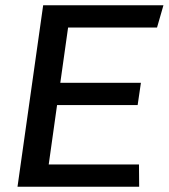

<svg xmlns="http://www.w3.org/2000/svg" viewBox="-20 -706 638 726"><path d="M46.2 0 143.2 -686H598L573.8 -602H237.5L208 -392.8H512.8L500.5 -308.8H195.8L164.2 -84H505.5L506.2 0Z"/></svg>

Font: Chivo Medium
Style: Italic
Weight: 500
Italic angle: -8.05°
Designer: Hector Gatti
Foundry: Omnibus-Type
Version: Version 2.002